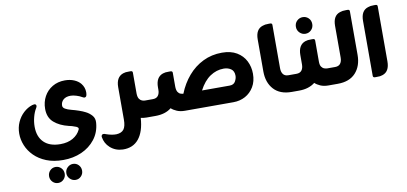

<svg xmlns="http://www.w3.org/2000/svg" viewBox="-82 -839 3182 1501"><g transform="rotate(-10 1508.5 -88.5)"><path d="M343 214Q267 214 210 191Q153 168 115 130Q77 92 58 45.5Q39 -1 39 -48Q39 -97 57.5 -138.5Q76 -180 108 -209.5Q140 -239 178 -251Q190 -254 194 -254Q210 -254 210 -238Q210 -234 207.5 -229.5Q205 -225 203 -221Q187 -195 177 -157Q167 -119 167 -81Q167 -1 212.5 43.5Q258 88 343 88Q401 88 442 64.5Q483 41 502 1Q507 -10 499 -17Q491 -24 476 -28Q466 -32 456 -35Q446 -38 431 -41Q360 -58 316 -96.5Q272 -135 272 -204Q272 -258 296 -302Q320 -346 363 -371.5Q406 -397 462 -397Q503 -397 535 -383.5Q567 -370 586 -347Q611 -316 611 -276Q611 -260 607 -249.5Q603 -239 591 -238Q585 -238 573 -245Q557 -255 531 -263Q505 -271 485 -271Q448 -271 427.5 -252.5Q407 -234 407 -206Q407 -190 425 -179.5Q443 -169 474 -161Q502 -154 531 -144Q560 -134 581 -123Q609 -109 629 -86Q649 -63 646 -28Q640 47 597.5 101.5Q555 156 489 185Q423 214 343 214ZM273 257Q299 257 317 275.5Q335 294 335 321Q335 347 317 365.5Q299 384 273 384Q247 384 229 365.5Q211 347 211 321Q211 294 229 275.5Q247 257 273 257ZM411 257Q437 257 455 275.5Q473 294 473 321Q473 347 455 365.5Q437 384 411 384Q386 384 367 365.5Q348 347 348 321Q348 294 367 275.5Q386 257 411 257Z M1052 -133H1090V0H1040Q1028 0 1017.5 -1.5Q1007 -3 996 -5Q989 103 943 159.5Q897 216 816 214Q757 212 716 175Q678 141 670 89Q669 81 673.5 74.5Q678 68 686 68Q692 68 697 69.5Q702 71 706 73Q752 89 787 88Q828 86 846 62Q864 38 864 -15V-272Q864 -352 921 -372Q933 -376 942 -377Q951 -378 970 -378H982Q997 -378 997 -364V-196Q998 -169 1007.5 -155.5Q1017 -142 1029.5 -137.5Q1042 -133 1052 -133Z M1709 -397Q1779 -397 1826 -369Q1873 -341 1896.5 -294.5Q1920 -248 1920 -193Q1920 -133 1894 -89.5Q1868 -46 1825.5 -23Q1783 0 1731 0H1346Q1310 0 1283 -11.5Q1256 -23 1239 -39Q1191 0 1112 0H1078V-133H1115Q1143 -133 1156.5 -150.5Q1170 -168 1170 -198V-217Q1170 -297 1227 -317Q1240 -321 1248.5 -322Q1257 -323 1276 -323H1288Q1304 -323 1304 -309V-196Q1305 -169 1314 -155.5Q1323 -142 1335 -138Q1347 -134 1357 -133Q1388 -211 1439 -270.5Q1490 -330 1558.5 -363.5Q1627 -397 1709 -397ZM1505 -133H1724Q1757 -133 1770 -156.5Q1783 -180 1783 -201Q1783 -239 1758.5 -255.5Q1734 -272 1701 -272Q1643 -272 1592.5 -238Q1542 -204 1505 -133Z M2229 0H2194Q2101 0 2052 -54Q2003 -108 2003 -196V-450Q2003 -531 2060 -549Q2072 -553 2081 -554.5Q2090 -556 2109 -556H2121Q2136 -556 2136 -542V-198Q2136 -168 2149.5 -150.5Q2163 -133 2191 -133H2229Z M2379 -429Q2353 -429 2333.5 -448Q2314 -467 2314 -495Q2314 -524 2333.5 -542.5Q2353 -561 2379 -561Q2406 -561 2425 -542.5Q2444 -524 2444 -495Q2444 -467 2425 -448Q2406 -429 2379 -429ZM2499 -133H2536V0H2486Q2449 0 2422.5 -11.5Q2396 -23 2379 -39Q2355 -20 2323.5 -10Q2292 0 2252 0H2218V-133H2255Q2283 -133 2296.5 -150.5Q2310 -168 2310 -198V-272Q2310 -352 2367 -372Q2380 -376 2388.5 -377Q2397 -378 2416 -378H2428Q2444 -378 2444 -364V-196Q2444 -169 2453.5 -155.5Q2463 -142 2476 -137.5Q2489 -133 2499 -133Z M2559 0H2525V-133H2562Q2590 -133 2603.5 -150.5Q2617 -168 2617 -198V-450Q2617 -531 2674 -549Q2687 -553 2695.5 -554.5Q2704 -556 2723 -556H2735Q2751 -556 2751 -542V-196Q2751 -108 2702 -54Q2653 0 2559 0Z M2866 0H2855Q2839 0 2839 -14V-450Q2839 -531 2896 -549Q2908 -553 2917 -554.5Q2926 -556 2945 -556H2957Q2972 -556 2972 -542V-106Q2972 -24 2915 -6Q2903 -2 2894.5 -1Q2886 0 2866 0Z"/></g></svg>

Font: Zain Black
Style: Regular
Weight: 900
Designer: Zain,Boutros
Foundry: Mobile Telecommunications Company (Zain), 2024
Version: Version 1.50; ttfautohint (v1.8.4)